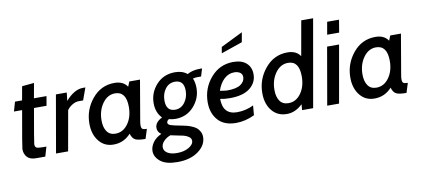

<svg xmlns="http://www.w3.org/2000/svg" viewBox="-84 -1063 3594 1626"><g transform="rotate(-10 1713.0 -250.0)"><path d="M256 -72 232 10H153Q101 10 76.5 -17Q52 -44 52 -86Q52 -102 107 -412H37L60 -493H121L142 -611L246 -621L223 -493H331L317 -412H209Q158 -123 158 -109Q158 -85 172 -78.5Q186 -72 228 -72Z M668 -508 630 -403H592Q564 -403 535 -385Q506 -367 491 -344L430 0H326L412 -493H505L497 -422Q572 -508 647 -508Z M1135 -493 1076 -148Q1072 -127 1072 -110Q1072 -87 1082 -79.5Q1092 -72 1120 -72L1094 10Q1034 10 1008 -2Q982 -14 969 -57Q909 10 820 10Q742 10 695 -49Q648 -108 648 -199Q648 -319 724 -411Q800 -503 916 -503Q992 -503 1026 -451L1043 -493ZM906 -415Q841 -415 797.5 -354Q754 -293 754 -208Q754 -149 778.5 -113.5Q803 -78 852 -78Q917 -78 959.5 -136.5Q1002 -195 1002 -282Q1002 -415 906 -415Z M1327 250Q1229 250 1181.5 211.5Q1134 173 1134 122Q1134 86 1158.5 50Q1183 14 1233 -9Q1201 -30 1201 -65Q1201 -114 1263 -145Q1214 -195 1214 -275Q1214 -366 1276 -434.5Q1338 -503 1437 -503Q1501 -503 1541 -469Q1586 -495 1648 -495H1669L1649 -429H1615Q1601 -429 1578 -424Q1594 -389 1594 -340Q1594 -251 1532 -182Q1470 -113 1373 -113Q1345 -113 1318 -121Q1299 -109 1299 -93Q1299 -77 1324 -68.5Q1349 -60 1415 -48Q1440 -43 1456.5 -39Q1473 -35 1498 -25Q1523 -15 1538.5 -2.5Q1554 10 1565.5 31Q1577 52 1577 78Q1577 148 1508 199Q1439 250 1327 250ZM1423 -424Q1371 -424 1339.5 -382.5Q1308 -341 1308 -282Q1308 -190 1385 -190Q1436 -190 1468 -233Q1500 -276 1500 -334Q1500 -424 1423 -424ZM1480 93Q1480 72 1459.5 58Q1439 44 1415.5 38.5Q1392 33 1356 26.5Q1320 20 1307 16Q1273 28 1249 52.5Q1225 77 1225 106Q1225 136 1254.5 155Q1284 174 1337 174Q1398 174 1439 149.5Q1480 125 1480 93Z M2090 -371Q2090 -299 2031 -252.5Q1972 -206 1859 -206Q1810 -206 1775 -214Q1776 -78 1898 -78Q1972 -78 2040 -111L2033 -28Q1953 10 1874 10Q1772 10 1719 -49.5Q1666 -109 1666 -203Q1666 -323 1743 -413Q1820 -503 1938 -503Q2011 -503 2050.5 -467Q2090 -431 2090 -371ZM1931 -415Q1881 -415 1843 -379Q1805 -343 1785 -282Q1833 -274 1846 -274Q1928 -274 1964 -300Q2000 -326 2000 -362Q2000 -390 1979.5 -402.5Q1959 -415 1931 -415ZM2039 -655 1856 -592 1865 -645 2054 -738Z M2537 0H2442L2446 -50Q2384 10 2311 10Q2230 10 2182.5 -48.5Q2135 -107 2135 -199Q2135 -319 2211.5 -411Q2288 -503 2404 -503Q2480 -503 2514 -451L2567 -750H2669ZM2394 -415Q2328 -415 2284.5 -354Q2241 -293 2241 -208Q2241 -149 2265.5 -113.5Q2290 -78 2340 -78Q2405 -78 2447 -136.5Q2489 -195 2489 -282Q2489 -415 2394 -415Z M2865 -592H2762L2781 -700H2883ZM2760 0H2658L2744 -493H2847Z M3379 -493 3320 -148Q3316 -127 3316 -110Q3316 -87 3326 -79.5Q3336 -72 3364 -72L3338 10Q3278 10 3252 -2Q3226 -14 3213 -57Q3153 10 3064 10Q2986 10 2939 -49Q2892 -108 2892 -199Q2892 -319 2968 -411Q3044 -503 3160 -503Q3236 -503 3270 -451L3287 -493ZM3150 -415Q3085 -415 3041.5 -354Q2998 -293 2998 -208Q2998 -149 3022.5 -113.5Q3047 -78 3096 -78Q3161 -78 3203.5 -136.5Q3246 -195 3246 -282Q3246 -415 3150 -415Z"/></g></svg>

Font: Cabin
Style: Medium Italic
Weight: 500
Designer: Pablo Impallari
Foundry: Pablo Impallari. www.impallari.com Igino Marini. www.ikern.com
Version: Version 1.005